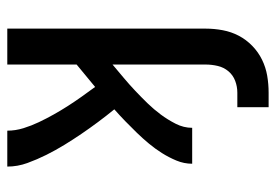

<svg xmlns="http://www.w3.org/2000/svg" viewBox="-138 -638 775 540"><g transform="rotate(90 250.0 -367.5)"><path d="M60 0V-558Q60 -582 64.5 -606Q69 -630 80 -651Q91 -672 108.5 -689Q126 -706 147.5 -716.5Q169 -727 192.5 -731Q216 -735 240 -735H281V-647H240Q223 -647 207 -641Q191 -635 180 -622Q169 -609 165 -592Q161 -575 161 -558V-296Q180 -312 198.5 -327.5Q217 -343 235 -360Q253 -377 270 -394.5Q287 -412 301.5 -431.5Q316 -451 327.5 -473.5Q339 -496 339 -520H440Q440 -497 431 -475.5Q422 -454 410 -435Q398 -416 383.5 -398.5Q369 -381 353 -364.5Q337 -348 320.5 -332Q304 -316 287 -301Q305 -279 322.5 -255.5Q340 -232 356 -208.5Q372 -185 387 -160.5Q402 -136 415 -110Q428 -84 438 -56.5Q448 -29 448 0H347Q347 -23 340 -45.5Q333 -68 323 -89Q313 -110 301.5 -130.5Q290 -151 277.5 -170.5Q265 -190 251.5 -209Q238 -228 224 -247Q208 -234 192.5 -221Q177 -208 161 -195V0Z"/></g></svg>

Font: Iosevka Curly Semibold
Style: Regular
Weight: 600
Monospace: yes
Designer: Belleve Invis
Foundry: Belleve Invis
Version: Version 22.1.2; ttfautohint (v1.8.4)